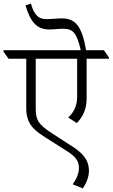

<svg xmlns="http://www.w3.org/2000/svg" viewBox="-53 -904 630 1075"><path d="M377 -215C410 -249 432 -291 432 -354V-575H557V-582L529 -623H429C406 -760 367 -801 294 -801C264 -801 240 -797 207 -797C156 -797 136 -829 120 -884L90 -874C117 -780 154 -739 223 -739C249 -739 273 -743 303 -743C357 -743 378 -716 399 -623H-33V-614L-5 -575H94V-299C94 -212 134 -177 202 -134L314 -63C367 -30 389 -6 389 36C389 65 377 96 354 128L411 151C431 120 445 87 445 51C445 -4 415 -44 352 -84L239 -157C156 -210 147 -237 147 -302V-575H379V-365C379 -310 360 -275 329 -246Z"/></svg>

Font: Noto Serif Devanagari Light
Style: Regular
Weight: 300
Designer: Universal Thirst, Indian Type Foundry and the Monotype Design Team
Foundry: Monotype Imaging Inc.
Version: Version 2.004